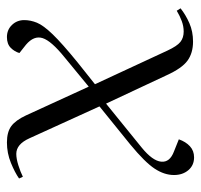

<svg xmlns="http://www.w3.org/2000/svg" viewBox="-33 -532 580 554"><g transform="rotate(-90 257.0 -255.0)"><path d="M284 -289 369 -359Q416 -397 424 -422Q432 -447 405 -470L381 -489Q385 -503 396 -514Q407 -525 427 -525Q448 -525 462 -510.5Q476 -496 476 -475Q476 -457 468.5 -438.5Q461 -420 435 -393Q409 -366 355 -322L291 -271L388 -62Q401 -34 413 -24.5Q425 -15 443 -15Q458 -15 473 -20.5Q488 -26 503 -35L510 -24Q491 -9 467 1.5Q443 12 414 12Q381 12 359 -4Q337 -20 317 -64L235 -239L108 -136Q70 -105 67.5 -80Q65 -55 97 -43L132 -29Q125 -9 112 3Q99 15 80 15Q57 15 43 -1.5Q29 -18 29 -43Q29 -71 47.5 -99Q66 -127 117 -169L227 -258L135 -460Q118 -498 90 -498Q76 -498 57 -492Q38 -486 24 -479L19 -490Q36 -502 64 -513.5Q92 -525 123 -525Q153 -525 170 -512.5Q187 -500 201 -470Z"/></g></svg>

Font: Literata 72pt Light
Style: Italic
Weight: 300
Italic angle: -2°
Designer: Latin by Veronika Burian and Jose Scaglione. Greek by Irene Vlachou. Cyrillic by Vera Evstafieva
Foundry: TypeTogether
Version: Version 3.002